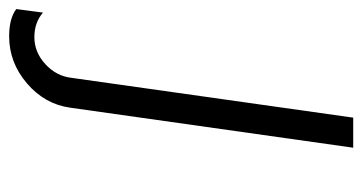

<svg xmlns="http://www.w3.org/2000/svg" viewBox="-313 -332 800 424"><g transform="rotate(90 87.0 -120.0)"><path d="M-44.9 259.8Q-84 259.8 -105 244.1L-97.2 185.1Q-75.2 204.1 -43 204.1Q-9.8 204.1 16.6 179.9Q43 155.8 46.9 122.1L134.8 -500H201.2L112.8 125Q105 181.2 59.1 220.5Q13.2 259.8 -44.9 259.8Z"/></g></svg>

Font: Oakes Grotesk
Style: Light Italic
Weight: 300
Designer: Samuel Oakes
Foundry: Samuel Oakes
Version: Version 1.0 | wf-rip DC20170320